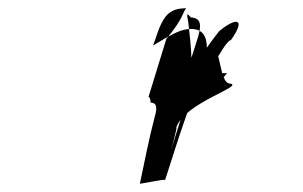

<svg xmlns="http://www.w3.org/2000/svg" viewBox="-20 -444 733 464"><path d="M350 -334 364 -374C378 -408 392 -424 430 -424C421 -414 424 -400 382 -350L339 -210C345 -206 343 -199 344 -196C358 -196 361 -186 354 -162C340 -109 330 -56 318 0C324 0 378 -12 379 -9C396 -62 413 -116 432 -170C429 -172 435 -186 441 -196C457 -207 521 -347 538 -347C577 -402 549 -402 509 -368C469 -317 432 -258 399 -192C394 -190 437 -200 434 -195C450 -272 441 -337 435 -390C431 -411 431 -414 441 -402C467 -400 469 -384 454 -340L429 -262C418 -228 421 -207 454 -210C479 -210 497 -226 529 -268C525 -266 511 -268 506 -268C500 -268 471 -246 470 -248C462 -240 451 -233 445 -233C443 -230 440 -227 439 -226C439 -226 386 -60 390 -69C390 -69 410 -139 406 -136C426 -196 572 -236 536 -242C506 -242 516 -357 480 -328C480 -357 469 -374 442 -374C420 -374 402 -366 350 -334Z"/></svg>

Font: Zinc
Style: Obl
Weight: 400
Version: Version 1